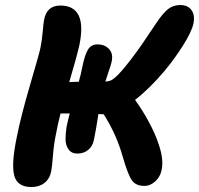

<svg xmlns="http://www.w3.org/2000/svg" viewBox="-20 -733 793 765"><path d="M105 12.2Q49.3 12.2 36.9 -33Q24.4 -78.1 46.9 -187Q63.5 -271 99.6 -393.8Q135.7 -516.6 141.1 -542Q147.5 -574.2 150.4 -608.6Q153.3 -643.1 155.8 -654.8Q166.5 -710.9 220.2 -710.9Q327.6 -710.9 296.9 -556.2Q286.6 -509.3 255.9 -405.8Q275.4 -407.2 293.9 -407.2Q302.2 -436 308.1 -466.8Q317.4 -513.2 330.1 -534.7Q342.8 -556.2 368.2 -556.2Q396 -556.2 413.3 -538.8Q430.7 -521.5 425.8 -492.2Q423.8 -481.4 419.7 -468.3Q415.5 -455.1 409.4 -437.5Q403.3 -419.9 399.9 -408.2Q416 -408.7 426.5 -415Q437 -421.4 451.2 -436Q475.6 -461.4 503.4 -498.3Q531.2 -535.2 546.1 -557.1Q561 -579.1 604 -643.1Q630.9 -682.6 650.9 -697.8Q670.9 -712.9 698.2 -712.9Q728.5 -712.9 742.9 -692.9Q757.3 -672.9 751 -640.1Q744.1 -607.4 710 -553Q675.8 -498.5 636.2 -451.2Q576.2 -379.9 518.1 -335Q547.4 -294.9 573 -247.3Q598.6 -199.7 610.8 -162.1Q633.3 -99.6 624 -56.2Q619.1 -29.3 598.9 -10.7Q578.6 7.8 556.2 7.8Q521 7.8 505.4 -14.6Q489.7 -37.1 469.2 -107.9Q444.3 -197.3 393.1 -277.8Q378.9 -277.8 372.1 -278.8Q362.3 -213.9 354 -174.8Q348.6 -149.9 331.1 -135.5Q313.5 -121.1 288.1 -121.1Q265.1 -121.1 253.2 -137.7Q241.2 -154.3 241.2 -178Q241.2 -201.7 245.1 -227.1Q252.4 -260.7 257.8 -280.8H221.2Q209 -233.4 203.1 -199.2Q194.3 -156.7 190.9 -112.1Q187.5 -67.4 184.1 -50.8Q178.2 -20.5 157.2 -4.2Q136.2 12.2 105 12.2Z"/></svg>

Font: Shantell Sans Normal
Style: Bold Italic
Weight: 700
Italic angle: -11.31°
Designer: Stephen Nixon, Anya Danilova, Shantell Martin
Foundry: Arrow Type
Version: Version 1.006;[559af2be0]